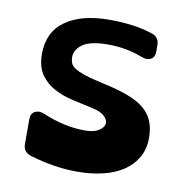

<svg xmlns="http://www.w3.org/2000/svg" viewBox="-69 -628 701 710"><g transform="rotate(10 282.0 -273.0)"><path d="M265 14Q224 14 181 7.5Q138 1 90 -13Q58 -22 58 -53V-146Q58 -168 73 -176Q88 -184 108 -176Q189 -141 267 -141Q300 -141 318 -152Q336 -163 339 -177Q342 -191 328 -205.5Q314 -220 282 -227Q244 -235 204.5 -244Q165 -253 133.5 -270Q102 -287 82 -316Q62 -345 62 -393Q62 -475 122 -517.5Q182 -560 287 -560Q380 -560 447 -538Q477 -529 477 -498V-475Q477 -453 462.5 -445Q448 -437 428 -445Q366 -469 298 -469Q232 -469 203 -449Q174 -429 174 -400Q174 -388 178 -378Q182 -368 194 -360Q206 -352 228.5 -344Q251 -336 287 -328L318 -321Q366 -310 401.5 -296.5Q437 -283 460.5 -263.5Q484 -244 495 -217.5Q506 -191 506 -155Q506 -114 488.5 -82.5Q471 -51 439.5 -29.5Q408 -8 363.5 3Q319 14 265 14Z"/></g></svg>

Font: OpenDyslexic3
Style: Bold
Weight: 700
Designer: Abelardo Gonzalez
Version: Version 1.000;PS 001.001;hotconv 1.0.56